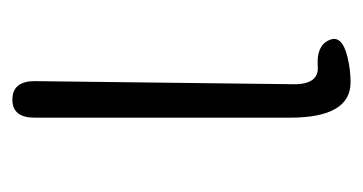

<svg xmlns="http://www.w3.org/2000/svg" viewBox="-158 -415 586 310"><g transform="rotate(-90 135.0 -260.0)"><path d="M198 8Q178 13 157 13Q100 13 100 -85V-497Q100 -533 129 -533Q159 -533 159 -497L154 -78Q154 -37 184 -40Q216 -42 225 -22Q235 -1 198 8Z"/></g></svg>

Font: Resource Han Rounded KR Light
Style: Regular
Weight: 300
Designer: Cyano Hao (round all glyphs); Ryoko NISHIZUKA 西塚涼子 (kana, bopomofo & ideographs); Paul D. Hunt (Latin, Greek & Cyrillic)
Foundry: Cyano Hao
Version: 0.990